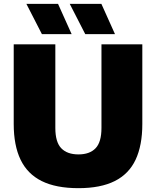

<svg xmlns="http://www.w3.org/2000/svg" viewBox="-20 -971 814 1001"><path d="M389 10Q272 10 197.5 -27Q123 -64 87.2 -138.5Q51.5 -213 51.5 -324.5V-740H268.5V-304Q268.5 -230 299.5 -198Q330.5 -166 389 -166Q447.5 -166 478.2 -198Q509 -230 509 -304V-740H722V-324.5Q722 -213 687 -138.5Q652 -64 578.2 -27Q504.5 10 389 10ZM424.5 -793 343.5 -951H508.5L579.5 -793ZM198.5 -793 117.5 -951H282.5L353.5 -793Z"/></svg>

Font: Encode Sans SC Condensed Thin Black
Style: Regular
Weight: 900
Version: Version 3.002